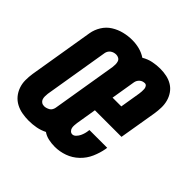

<svg xmlns="http://www.w3.org/2000/svg" viewBox="-160 -669 807 807"><g transform="rotate(45 243.5 -266.0)"><path d="M117 8Q97 8 77.5 4.5Q58 1 41 -8Q24 -17 12 -31.5Q0 -46 -6.5 -64.5Q-13 -83 -13 -103Q-13 -123 -10 -143L38 -433Q42 -457 55.5 -479Q69 -501 90.5 -514.5Q112 -528 136.5 -534Q161 -540 185 -540Q208 -540 229 -534.5Q250 -529 268 -517Q288 -529 310 -533.5Q332 -538 354 -538Q374 -538 392.5 -534Q411 -530 426.5 -520.5Q442 -511 452.5 -496Q463 -481 468 -463Q473 -445 472.5 -425.5Q472 -406 469 -387L441 -220H283L268 -129Q267 -121 266.5 -113.5Q266 -106 267.5 -99Q269 -92 274.5 -86.5Q280 -81 287 -81Q296 -81 303.5 -89Q311 -97 315 -105.5Q319 -114 321.5 -123Q324 -132 325 -142Q325 -142 325 -143Q325 -144 326 -145H431Q431 -143 430.5 -141Q430 -139 430 -137Q425 -109 413 -81.5Q401 -54 379 -33Q357 -12 329 -2Q301 8 272 8Q253 8 234.5 4Q216 0 202 -10Q182 0 160.5 4Q139 8 117 8ZM298 -310H350L365 -401Q366 -408 366.5 -415.5Q367 -423 366.5 -430Q366 -437 362 -443Q358 -449 351 -449Q345 -449 339 -447Q333 -445 328 -440.5Q323 -436 320 -430.5Q317 -425 316 -419ZM120 -81Q126 -81 132.5 -83Q139 -85 145 -88.5Q151 -92 154.5 -98.5Q158 -105 159 -111L207 -401Q208 -409 208 -417.5Q208 -426 205.5 -433.5Q203 -441 196 -445Q189 -449 181 -449Q174 -449 167.5 -447Q161 -445 155.5 -441Q150 -437 146.5 -431Q143 -425 142 -419L94 -129Q93 -121 93 -112.5Q93 -104 95.5 -97Q98 -90 104.5 -85.5Q111 -81 120 -81Z"/></g></svg>

Font: Iosevka Slab Extrabold Oblique
Style: Regular
Weight: 800
Italic angle: -9°
Monospace: yes
Designer: Belleve Invis
Foundry: Belleve Invis
Version: Version 11.1.1; ttfautohint (v1.8.3)